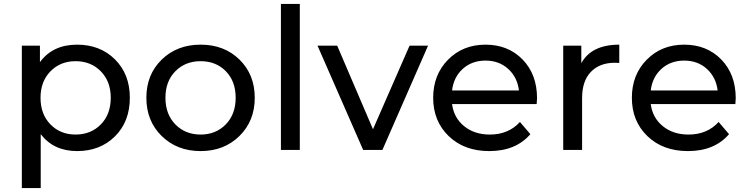

<svg xmlns="http://www.w3.org/2000/svg" viewBox="-20 -762 3802 976"><path d="M372 -535Q489 -535 564.5 -460Q640 -385 640 -265Q640 -144 564.5 -69Q489 6 372 6Q253 6 187 -80V194H91V-530H183V-446Q248 -535 372 -535ZM364 -78Q442 -78 492.5 -129.5Q543 -181 543 -265Q543 -348 492.5 -399.5Q442 -451 364 -451Q287 -451 236.5 -399.5Q186 -348 186 -265Q186 -181 236.5 -129.5Q287 -78 364 -78Z M1000 6Q880 6 802 -70.5Q724 -147 724 -265Q724 -383 802 -459Q880 -535 1000 -535Q1120 -535 1197.5 -459Q1275 -383 1275 -265Q1275 -147 1197 -70.5Q1119 6 1000 6ZM1000 -78Q1077 -78 1127.5 -129.5Q1178 -181 1178 -265Q1178 -349 1128 -400Q1078 -451 1000 -451Q922 -451 871.5 -400Q821 -349 821 -265Q821 -181 871.5 -129.5Q922 -78 1000 -78Z M1504 0H1408V-742H1504Z M1876 -105 2062 -530H2156L1924 0H1826L1594 -530H1694Z M2710 -262Q2710 -251 2708 -233H2278Q2287 -163 2339.5 -120.5Q2392 -78 2470 -78Q2565 -78 2623 -142L2676 -80Q2602 6 2467 6Q2340 6 2261 -70Q2182 -146 2182 -265Q2182 -382 2257.5 -458.5Q2333 -535 2448 -535Q2563 -535 2636.5 -459.5Q2710 -384 2710 -262ZM2278 -302H2618Q2610 -369 2563.5 -411.5Q2517 -454 2448 -454Q2379 -454 2332.5 -412Q2286 -370 2278 -302Z M2935 -530V-441Q2987 -535 3128 -535V-442Q3120 -443 3106 -443Q3028 -443 2983.5 -396.5Q2939 -350 2939 -264V0H2843V-530Z M3720 -262Q3720 -251 3718 -233H3288Q3297 -163 3349.5 -120.5Q3402 -78 3480 -78Q3575 -78 3633 -142L3686 -80Q3612 6 3477 6Q3350 6 3271 -70Q3192 -146 3192 -265Q3192 -382 3267.5 -458.5Q3343 -535 3458 -535Q3573 -535 3646.5 -459.5Q3720 -384 3720 -262ZM3288 -302H3628Q3620 -369 3573.5 -411.5Q3527 -454 3458 -454Q3389 -454 3342.5 -412Q3296 -370 3288 -302Z"/></svg>

Font: false
Style: Regular
Weight: 500
Designer: Julieta Ulanovsky
Foundry: Julieta Ulanovsky
Version: Version 7.222;hotconv 1.0.109;makeotfexe 2.5.65596